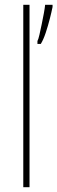

<svg xmlns="http://www.w3.org/2000/svg" viewBox="-20 -780 239 800"><path d="M103 0H77V-760H103ZM199 -751Q195 -731 187.5 -701.5Q180 -672 170.5 -643.5Q161 -615 150 -597H136V-609Q140 -616 144.5 -636Q149 -656 154 -680Q159 -704 163 -726Q167 -748 168 -760H199Z"/></svg>

Font: Noto Sans Tamil Condensed Thin
Style: Regular
Weight: 100
Width: 3
Designer: Jelle Bosma - Monotype Design Team
Foundry: Monotype Imaging Inc.
Version: Version 2.004; ttfautohint (v1.8.4.7-5d5b)